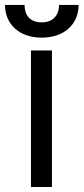

<svg xmlns="http://www.w3.org/2000/svg" viewBox="-47 -747 334 767"><path d="M76.7 0H160.5V-545.5H76.7ZM188.9 -727.3C188.9 -690.3 169 -657.7 119.3 -657.7C69.6 -657.7 51.1 -690.3 51.1 -727.3H-27C-27 -650.6 29.8 -596.6 119.3 -596.6C210.2 -596.6 267 -650.6 267 -727.3Z"/></svg>

Font: Karasuma Gothic
Style: Regular
Weight: 400
Designer: Rasmus Andersson, Ryoko Nishizuka
Foundry: Genbu
Version: Version 1.00